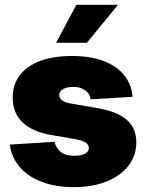

<svg xmlns="http://www.w3.org/2000/svg" viewBox="-20 -772 612 804"><path d="M289.1 11.7Q213.4 11.7 155.5 -10.3Q97.7 -32.2 63 -72.3Q28.3 -112.3 21 -166.5L208.5 -178.2Q214.8 -150.9 235.1 -135.3Q255.4 -119.6 291 -119.6Q319.8 -119.6 335.9 -128.4Q352.1 -137.2 352.1 -153.3Q352.1 -167 337.4 -175.8Q322.8 -184.6 292 -189.9L195.3 -206.5Q115.2 -220.2 74.2 -259.8Q33.2 -299.3 33.2 -362.8Q33.2 -418 63 -457Q92.8 -496.1 148.2 -516.8Q203.6 -537.6 281.2 -537.6Q356.9 -537.6 412.1 -517.1Q467.3 -496.6 499 -458.3Q530.8 -419.9 535.2 -366.7L359.4 -356Q356.4 -380.4 336.2 -394.3Q315.9 -408.2 287.6 -408.2Q260.3 -408.2 244.1 -398.9Q228 -389.6 228 -374Q228 -361.8 239.5 -352.3Q251 -342.8 277.3 -338.4L388.2 -319.3Q470.7 -305.2 510.7 -270.3Q550.8 -235.4 550.8 -176.3Q550.8 -119.6 517.6 -77.4Q484.4 -35.2 425.3 -11.7Q366.2 11.7 289.1 11.7ZM214.8 -592.8 299.8 -752H474.1L343.8 -592.8Z"/></svg>

Font: Inter 24pt Black
Style: Regular
Weight: 900
Designer: Rasmus Andersson
Foundry: rsms
Version: Version 4.001;git-66647c0bb